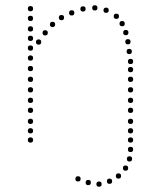

<svg xmlns="http://www.w3.org/2000/svg" viewBox="-20 -543 608 731"><path d="M96 -231Q86 -231 86 -241Q86 -251 96 -251Q106 -251 106 -241Q106 -231 96 -231ZM96 -191Q86 -191 86 -201Q86 -211 96 -211Q106 -211 106 -201Q106 -191 96 -191ZM96 -151Q86 -151 86 -161Q86 -171 96 -171Q106 -171 106 -161Q106 -151 96 -151ZM96 -113Q86 -113 86 -123Q86 -133 96 -133Q106 -133 106 -123Q106 -113 96 -113ZM96 -71Q86 -71 86 -81Q86 -91 96 -91Q106 -91 106 -81Q106 -71 96 -71ZM96 -35Q86 -35 86 -45Q86 -55 96 -55Q106 -55 106 -45Q106 -35 96 -35ZM96 0Q86 0 86 -10Q86 -20 96 -20Q106 -20 106 -10Q106 0 96 0ZM96 -500Q86 -500 86 -510Q86 -520 96 -520Q106 -520 106 -510Q106 -500 96 -500ZM96 -387Q86 -387 86 -397Q86 -407 96 -407Q106 -407 106 -397Q106 -387 96 -387ZM96 -350Q86 -350 86 -360Q86 -370 96 -370Q106 -370 106 -360Q106 -350 96 -350ZM96 -312Q86 -312 86 -322Q86 -332 96 -332Q106 -332 106 -322Q106 -312 96 -312ZM96 -272Q86 -272 86 -282Q86 -292 96 -292Q106 -292 106 -282Q106 -272 96 -272ZM96 -423Q86 -423 86 -433Q86 -443 96 -443Q106 -443 106 -433Q106 -423 96 -423ZM96 -463Q86 -463 86 -473Q86 -483 96 -483Q106 -483 106 -473Q106 -463 96 -463ZM477 -231Q467 -231 467 -241Q467 -251 477 -251Q487 -251 487 -241Q487 -231 477 -231ZM477 -191Q467 -191 467 -201Q467 -211 477 -211Q487 -211 487 -201Q487 -191 477 -191ZM477 -151Q467 -151 467 -161Q467 -171 477 -171Q487 -171 487 -161Q487 -151 477 -151ZM477 -113Q467 -113 467 -123Q467 -133 477 -133Q487 -133 487 -123Q487 -113 477 -113ZM477 -71Q467 -71 467 -81Q467 -91 477 -91Q487 -91 487 -81Q487 -71 477 -71ZM477 -35Q467 -35 467 -45Q467 -55 477 -55Q487 -55 487 -45Q487 -35 477 -35ZM477 0Q467 0 467 -10Q467 -20 477 -20Q487 -20 487 -10Q487 0 477 0ZM296 -499Q286 -499 286 -509Q286 -519 296 -519Q306 -519 306 -509Q306 -499 296 -499ZM341 -503Q331 -503 331 -513Q331 -523 341 -523Q351 -523 351 -513Q351 -503 341 -503ZM384 -494Q374 -494 374 -504Q374 -514 384 -514Q394 -514 394 -504Q394 -494 384 -494ZM423 -471Q413 -471 413 -481Q413 -491 423 -491Q433 -491 433 -481Q433 -471 423 -471ZM445 -443Q435 -443 435 -453Q435 -463 445 -463Q455 -463 455 -453Q455 -443 445 -443ZM467 -374Q457 -374 457 -384Q457 -394 467 -394Q477 -394 477 -384Q477 -374 467 -374ZM472 -337Q462 -337 462 -347Q462 -357 472 -357Q482 -357 482 -347Q482 -337 472 -337ZM459 -409Q449 -409 449 -419Q449 -429 459 -429Q469 -429 469 -419Q469 -409 459 -409ZM477 -299Q467 -299 467 -309Q467 -319 477 -319Q487 -319 487 -309Q487 -299 477 -299ZM253 -484Q243 -484 243 -494Q243 -504 253 -504Q263 -504 263 -494Q263 -484 253 -484ZM477 -268Q467 -268 467 -278Q467 -288 477 -288Q487 -288 487 -278Q487 -268 477 -268ZM214 -466Q204 -466 204 -476Q204 -486 214 -486Q224 -486 224 -476Q224 -466 214 -466ZM180 -440Q170 -440 170 -450Q170 -460 180 -460Q190 -460 190 -450Q190 -440 180 -440ZM152 -408Q142 -408 142 -418Q142 -428 152 -428Q162 -428 162 -418Q162 -408 152 -408ZM127 -373Q117 -373 117 -383Q117 -393 127 -393Q137 -393 137 -383Q137 -373 127 -373ZM477 36Q467 36 467 26Q467 16 477 16Q487 16 487 26Q487 36 477 36ZM473 72Q463 72 463 62Q463 52 473 52Q483 52 483 62Q483 72 473 72ZM458 107Q448 107 448 97Q448 87 458 87Q468 87 468 97Q468 107 458 107ZM431 137Q421 137 421 127Q421 117 431 117Q441 117 441 127Q441 137 431 137ZM397 157Q387 157 387 147Q387 137 397 137Q407 137 407 147Q407 157 397 157ZM357 168Q347 168 347 158Q347 148 357 148Q367 148 367 158Q367 168 357 168ZM316 162Q306 162 306 152Q306 142 316 142Q326 142 326 152Q326 162 316 162ZM277 148Q267 148 267 138Q267 128 277 128Q287 128 287 138Q287 148 277 148Z"/></svg>

Font: Raleway Dots 
Style: Regular
Weight: 400
Version: Version 1.000